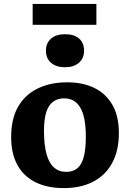

<svg xmlns="http://www.w3.org/2000/svg" viewBox="-20 -948 664 982"><path d="M306 14Q221 14 160.5 -16.5Q100 -47 68.5 -105Q37 -163 37 -247Q37 -340 72.5 -402Q108 -464 173 -495.5Q238 -527 324 -527Q403 -527 462 -498.5Q521 -470 554.5 -412.5Q588 -355 588 -268Q588 -178 554 -115Q520 -52 457 -19Q394 14 306 14ZM319 -69Q355 -69 377 -88.5Q399 -108 409 -147.5Q419 -187 419 -247Q419 -301 411.5 -338.5Q404 -376 389.5 -399.5Q375 -423 354.5 -434Q334 -445 308 -445Q276 -445 252.5 -428.5Q229 -412 217 -375.5Q205 -339 205 -278Q205 -208 217.5 -161.5Q230 -115 255.5 -92Q281 -69 319 -69ZM313 -604Q268 -604 241.5 -626.5Q215 -649 215 -689Q215 -727 240.5 -750Q266 -773 313 -773Q360 -773 385 -750.5Q410 -728 410 -689Q410 -650 383.5 -627Q357 -604 313 -604ZM147 -821V-928H473V-821Z"/></svg>

Font: Literata 18pt
Style: Bold
Weight: 700
Designer: Latin by Veronika Burian and Jose Scaglione. Greek by Irene Vlachou. Cyrillic by Vera Evstafieva.
Foundry: TypeTogether
Version: Version 3.103;gftools[0.9.29]